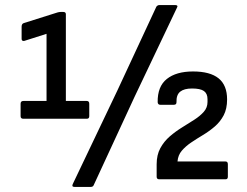

<svg xmlns="http://www.w3.org/2000/svg" viewBox="-20 -705 973 755"><path d="M72 -238Q61 -238 61 -248V-297Q61 -308 72 -308H163V-572L75 -544Q65 -543 65 -552V-600Q65 -611 73 -614L206 -656Q209 -657 212.5 -657.5Q216 -658 219 -658H229Q239 -658 239 -649V-308H321Q331 -308 331 -297V-248Q331 -238 321 -238ZM273 30Q261 30 266 19L441 -348L595 -679Q600 -685 606 -685H670Q675 -685 677 -682.5Q679 -680 676 -675L509 -324L348 24Q345 30 337 30ZM606 0Q596 0 596 -10V-59Q596 -96 610.5 -122.5Q625 -149 647.5 -168.5Q670 -188 696 -204Q722 -220 744.5 -234.5Q767 -249 781.5 -265.5Q796 -282 796 -304V-315Q796 -337 782 -347Q768 -357 735 -357Q704 -357 688.5 -344.5Q673 -332 674 -303Q674 -293 664 -293H610Q601 -293 600 -303Q599 -365 636 -394.5Q673 -424 739 -424Q806 -424 839.5 -397Q873 -370 873 -314Q873 -277 859.5 -251.5Q846 -226 824.5 -207.5Q803 -189 778 -174Q753 -159 731.5 -144.5Q710 -130 695 -112.5Q680 -95 678 -70H867Q876 -70 876 -59V-10Q876 0 867 0Z"/></svg>

Font: Sofia Sans Semi Condensed Medium
Style: Regular
Weight: 500
Designer: Botio Nikoltchev, Ani Petrova
Foundry: lettersoup
Version: Version 4.100